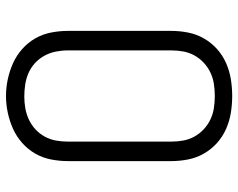

<svg xmlns="http://www.w3.org/2000/svg" viewBox="-97 -689 794 640"><g transform="rotate(-90 300.0 -369.0)"><path d="M300 8Q272 8 244 3.5Q216 -1 190 -12.5Q164 -24 143 -43Q122 -62 108 -86.5Q94 -111 88.5 -139Q83 -167 83 -195V-540Q83 -568 88.5 -596Q94 -624 108 -648.5Q122 -673 143.5 -692Q165 -711 190.5 -722.5Q216 -734 244 -740Q272 -746 300 -746Q328 -746 356 -740Q384 -734 409.5 -722.5Q435 -711 456.5 -692Q478 -673 492 -648.5Q506 -624 511.5 -596Q517 -568 517 -540V-195Q517 -167 511.5 -139Q506 -111 492 -86.5Q478 -62 457 -43Q436 -24 410 -12.5Q384 -1 356 3.5Q328 8 300 8ZM300 -50Q320 -50 340 -53Q360 -56 378 -64.5Q396 -73 411 -87Q426 -101 435.5 -118.5Q445 -136 448.5 -155.5Q452 -175 452 -195V-540Q452 -560 448 -580Q444 -600 434.5 -617.5Q425 -635 410 -649Q395 -663 376.5 -671Q358 -679 338 -682Q318 -685 298 -685Q278 -685 258.5 -681.5Q239 -678 221 -669.5Q203 -661 188.5 -647.5Q174 -634 164.5 -616.5Q155 -599 151.5 -579.5Q148 -560 148 -540V-195Q148 -175 151.5 -155.5Q155 -136 164.5 -118.5Q174 -101 189 -87Q204 -73 222 -64.5Q240 -56 260 -53Q280 -50 300 -50Z"/></g></svg>

Font: Iosevka Curly Light Extended
Style: Regular
Weight: 300
Width: 7
Monospace: yes
Designer: Belleve Invis
Foundry: Belleve Invis
Version: Version 11.1.0; ttfautohint (v1.8.3)